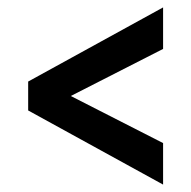

<svg xmlns="http://www.w3.org/2000/svg" viewBox="-20 -513 516 518"><path d="M56 -215V-293L420 -493V-381L171 -254L420 -127V-15Z"/></svg>

Font: Ek Mukta ExtraBold
Style: Regular
Weight: 800
Designer: Girish Dalvi and Yashodeep Gholap
Foundry: Ek Type
Version: Version 2.538;PS 1.002;hotconv 16.6.51;makeotf.lib2.5.65220;